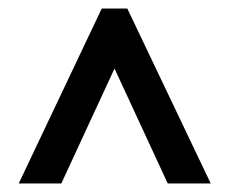

<svg xmlns="http://www.w3.org/2000/svg" viewBox="-20 -734 540 451"><path d="M24 -303H124L249 -573L374 -303H475L279 -714H219Z"/></svg>

Font: Noto Sans Mono ExtraCondensed SemiBold
Style: Regular
Weight: 600
Width: 2
Designer: Monotype Design Team
Foundry: Monotype Imaging Inc.
Version: Version 2.014